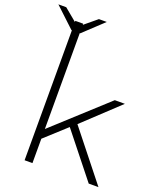

<svg xmlns="http://www.w3.org/2000/svg" viewBox="-192 -1047 949 1148"><g transform="rotate(20 282.5 -472.5)"><path d="M292 -279 156 -155V0H106V-887H156V-217L490 -522H554L329 -311L576 0H514ZM285 -945 159 -827H103L-23 -945H27L131 -859L235 -945Z"/></g></svg>

Font: Hilab Light
Style: Regular
Weight: 300
Designer: Cristianderson Lima
Foundry: Cristianderson
Version: Version 1.0